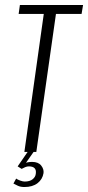

<svg xmlns="http://www.w3.org/2000/svg" viewBox="-20 -611 354 772"><path d="M78 0 156 -555H55L60 -591H314L308 -555H205L126 0ZM78 141Q63 141 52 136Q41 131 34 127L45 107Q50 111 61 115Q72 119 79 119Q100 119 111.5 109.5Q123 100 124 87Q128 58 96 58Q89 58 81.5 61Q74 64 67 68L51 58L91 0H115L80 50L75 48Q83 43 92 41.5Q101 40 109 40Q134 40 145.5 54.5Q157 69 155 85Q151 110 131 125.5Q111 141 78 141Z"/></svg>

Font: Alumni Sans Light
Style: Italic
Weight: 300
Italic angle: -8°
Version: Version 1.016